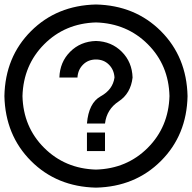

<svg xmlns="http://www.w3.org/2000/svg" viewBox="-20 -744 872 872"><path d="M374.9 -57.9H456.9V-142.1H374.9ZM415.9 -723.6Q237.9 -719.5 120.8 -602.6Q3.6 -485.6 0 -307.7Q4.1 -129.7 121 -12.8Q237.9 104.1 415.9 108.2Q593.8 104.1 711 -13.1Q828.2 -130.3 831.8 -307.7Q827.7 -485.6 710.8 -602.6Q593.8 -719.5 415.9 -723.6ZM415.9 26.2Q275.4 22.1 180.5 -72.6Q85.6 -167.2 82.1 -307.7Q86.2 -448.2 180.8 -543.1Q275.4 -637.9 415.9 -642.1Q556.4 -637.9 651.3 -543.1Q746.2 -448.2 749.7 -307.7Q745.6 -167.2 651 -72.6Q556.4 22.1 415.9 26.2ZM415.9 -557.9Q345.6 -555.9 298.7 -509Q251.8 -462.1 249.7 -391.8H331.8Q333.8 -427.2 357.2 -450.5Q380.5 -473.8 415.9 -473.8Q451.3 -473.8 474.6 -450.5Q497.9 -427.2 500 -391.8Q492.3 -336.9 437.4 -306.7Q382.6 -276.4 374.9 -183.1H456.9Q464.6 -247.7 519.2 -283.6Q573.8 -319.5 582.1 -391.8Q580 -462.1 533.1 -509Q486.2 -555.9 415.9 -557.9Z"/></svg>

Font: FiraCode Nerd Font
Style: Regular
Weight: 400
Designer: Carrois Corporate, Edenspiekermann AG, Nikita Prokopov
Foundry: Carrois Corporate, Edenspiekermann AG, Nikita Prokopov
Version: Version 6.002;Nerd Fonts 2.2.2